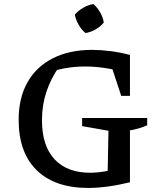

<svg xmlns="http://www.w3.org/2000/svg" viewBox="-20 -918 779 947"><path d="M415 9Q251 9 161.5 -78Q72 -165 72 -327Q72 -435 115.5 -512Q159 -589 240.5 -630.5Q322 -672 435 -672Q476 -672 524 -666Q572 -660 621 -647L588 -563Q542 -576 494.5 -583Q447 -590 398 -590Q347 -590 296 -580.5Q245 -571 197 -552L271 -588Q230 -529 208.5 -464Q187 -399 187 -325Q187 -199 249 -132.5Q311 -66 424 -66Q461 -66 502.5 -73.5Q544 -81 591 -96L621 -19Q564 -5 512 2Q460 9 415 9ZM510 -19 515 -273 385 -296V-336H706V-300Q688 -292 666.5 -285.5Q645 -279 621 -275V-19ZM578 -445 511 -648 621 -647V-445ZM441 -898Q461 -880 474.5 -856Q488 -832 492 -807Q476 -787 451.5 -773Q427 -759 402 -755Q382 -771 368 -795.5Q354 -820 349 -846Q367 -866 391 -880Q415 -894 441 -898Z"/></svg>

Font: Piazzolla Thin SemiBold
Style: Regular
Weight: 600
Version: Version 2.005